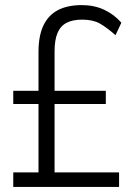

<svg xmlns="http://www.w3.org/2000/svg" viewBox="-20 -733 538 753"><path d="M32 0V-57H131V-325H32V-377H131V-529Q131 -593 150.5 -633.5Q170 -674 207.5 -693.5Q245 -713 301 -713Q349 -713 388 -695Q427 -677 456 -644L433 -595Q398 -626 371 -641Q344 -656 302 -656Q265 -656 241 -643.5Q217 -631 205.5 -603.5Q194 -576 194 -531V-377H395V-325H194V-57H447V0Z"/></svg>

Font: Nunito Sans 7pt Condensed Light
Style: Regular
Weight: 300
Width: 3
Designer: Vernon Adams
Foundry: Vernon Adams
Version: Version 3.101;gftools[0.9.27]